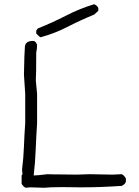

<svg xmlns="http://www.w3.org/2000/svg" viewBox="-20 -890 654 906"><path d="M171 -714Q166 -716 151 -732V-746L159 -756Q227 -783 291 -816Q355 -849 424 -870Q438 -865 444 -852V-839L424 -821Q360 -795 299 -763.5Q238 -732 171 -714ZM188 -4 123 -6 101 -4Q100 -5 97.5 -6Q95 -7 90 -12Q85 -17 82 -23V-62L86 -68L84 -90Q91 -143 93 -199Q95 -255 99 -308V-447L93 -538Q95 -643 97.5 -670Q100 -697 136 -697Q149 -697 155 -678Q155 -659 151 -643Q151 -540 149 -510L155 -447V-308Q151 -247 148.5 -184.5Q146 -122 139 -62Q156 -62 204 -68Q219 -67 258 -67Q316 -67 343 -66L403 -68L510 -66L554 -68Q564 -65 574 -48V-33Q571 -21 555 -13Q457 -6 361 -6L273 -7Q217 -7 188 -4Z"/></svg>

Font: Yozai
Style: Regular
Weight: 400
Designer: LXGW / Y.OzVox
Foundry: LXGW / Y.OzVox
Version: Version 0.861;October 22, 2024